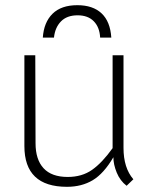

<svg xmlns="http://www.w3.org/2000/svg" viewBox="-20 -713 585 740"><path d="M74 -150V-500H116L117 -161Q117 -98 148 -64.5Q179 -31 241 -31Q296 -31 335 -58.5Q374 -86 414 -142V-500H456V-143Q456 -66 494 -22L468 3Q443 -16 430 -47.5Q417 -79 417 -107Q380 -44 337.5 -18.5Q295 7 238 7Q74 7 74 -150ZM409 -568H366Q364 -608 341.5 -631Q319 -654 279 -654Q238 -654 215 -630.5Q192 -607 188 -568H145Q149 -627 182.5 -660Q216 -693 278 -693Q338 -693 371.5 -661.5Q405 -630 409 -568Z"/></svg>

Font: Bellota Text Light
Style: Regular
Weight: 300
Designer: Kemie Guaida
Foundry: Kemie Guaida
Version: Version 4.001